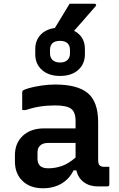

<svg xmlns="http://www.w3.org/2000/svg" viewBox="-20 -999 640 1029"><path d="M353 -979H486Q492 -979 494.5 -974.5Q497 -970 492 -965Q469 -939 453.5 -921Q438 -903 421 -883.5Q404 -864 377 -834Q435 -804 435 -736V-708Q435 -656 399 -624Q363 -592 302 -592Q241 -592 205 -624Q169 -656 169 -708V-736Q169 -782 197 -812Q225 -842 274 -849Q294 -882 313 -913Q332 -944 353 -979ZM302 -780Q248 -780 248 -731V-712Q248 -691 262 -677Q277 -664 302 -664Q327 -664 341 -677Q355 -690 355 -712V-731Q355 -754 343 -766Q329 -780 302 -780ZM506 -344V-141Q506 -120 514 -113Q522 -105 538 -105H566V-11Q566 0 555 0H504Q460 0 429.5 -22.5Q399 -45 389 -86H374Q352 -40 309.5 -15Q267 10 210 10Q141 10 100.5 -29.5Q60 -69 60 -133V-167Q60 -232 102.5 -271.5Q145 -311 217 -311H385V-350Q385 -399 360.5 -416.5Q336 -434 275 -434Q232 -434 194 -428Q156 -422 116 -409H99V-503Q99 -510 102 -513Q108 -519 134.5 -526.5Q161 -534 199 -540Q237 -546 275 -546Q396 -546 451 -499.5Q506 -453 506 -344ZM181 -148Q181 -97 238 -97Q277 -97 313 -110Q349 -123 385 -155V-233H238Q209 -233 194 -218Q181 -205 181 -182Z"/></svg>

Font: Recursive Sn Lnr St SmB
Style: Regular
Weight: 600
Version: Version 1.079;hotconv 1.0.112;makeotfexe 2.5.65598; ttfautoh